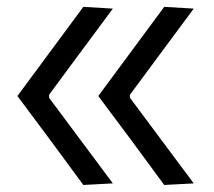

<svg xmlns="http://www.w3.org/2000/svg" viewBox="-20 -524 608 546"><path d="M447 2Q400 -61.5 353.5 -125Q306.5 -188 259.5 -251Q306.5 -314.5 353.5 -378Q400 -441 447 -504.5L531 -499.5Q485.5 -438.5 440.5 -377.5Q395 -316 349.5 -254.5V-246Q395 -185 440.2 -124.2Q485.5 -63.5 531 -2.5ZM217 2Q170 -61.5 123.5 -125Q76.5 -188 29.5 -251Q76.5 -314.5 123.5 -378Q170 -441 217 -504.5L301 -499.5Q255.5 -438.5 210.5 -377.5Q165 -316 119.5 -254.5V-246Q165 -185 210.2 -124.2Q255.5 -63.5 301 -2.5Z"/></svg>

Font: Heraclito
Style: Regular
Weight: 400
Designer: Kostas Bartsokas (font) & Cristiano Sobral (main changes)
Foundry: Kostas Bartsokas (font) & Cristiano Sobral (main changes)
Version: Version 1.00;July 8, 2020;FontCreator 13.0.0.2655 64-bit